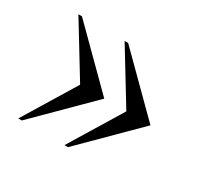

<svg xmlns="http://www.w3.org/2000/svg" viewBox="-89 -529 584 565"><g transform="rotate(30 203.5 -247.0)"><path d="M30 -70 138 -247 30 -424H42L220 -247L42 -70ZM187 -70 295 -247 187 -424H199L377 -247L199 -70Z"/></g></svg>

Font: Spectral SC Light
Style: Regular
Weight: 300
Designer: Jean-Baptiste Levee
Foundry: Production Type
Version: Version 2.001